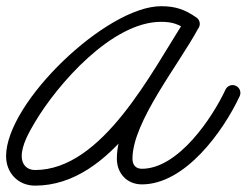

<svg xmlns="http://www.w3.org/2000/svg" viewBox="-29 -562 790 615"><path d="M606.5 -471.3C614.4 -482.6 611.5 -498.2 600.1 -506C563 -531.6 533.5 -542.1 486.8 -542.1C312.8 -542.1 -9.5 -234.5 -9.5 -61.9C-9.5 -8 29.1 32.6 83.3 32.6C332.2 32.6 485.9 -285.3 605.2 -469.9C613.8 -483.3 606.8 -496.6 595.7 -503.1C584.7 -509.6 569.6 -509.3 562.1 -495.2C494.9 -368.6 345.3 -193.4 345.3 -53.8C345.3 -6.9 377.6 28.6 425.4 28.6C565 28.6 687 -143.1 738.7 -253.9C744.5 -266.4 739.1 -281.3 726.6 -287.1C714.1 -293 699.2 -287.6 693.3 -275C693.3 -275 693.3 -275 693.3 -275C651.2 -184.6 542 -21.4 425.4 -21.4C405.2 -21.4 395.3 -34.4 395.3 -53.8C395.3 -172.5 545.5 -357.4 606.3 -471.7C613.7 -485.8 607.3 -498.8 596.8 -505C586.3 -511.1 571.8 -510.4 563.2 -497C456.7 -332.3 299.6 -17.4 83.3 -17.4C56.5 -17.4 40.5 -35.6 40.5 -61.9C40.5 -97.7 64.9 -140.2 82.5 -169.9C155.6 -293.2 330.1 -492.1 486.8 -492.1C523.6 -492.1 543.2 -484.5 571.8 -464.9C583.1 -457 598.7 -459.9 606.5 -471.3Z"/></svg>

Font: FRB American Cursive Guidelines Arrows Semibold
Style: Italic
Weight: 600
Italic angle: -25°
Version: Version 2.0;Modular Font Editor K font №1